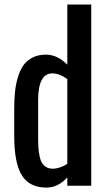

<svg xmlns="http://www.w3.org/2000/svg" viewBox="-20 -830 482 858"><path d="M43.5 -227.1V-339.4Q43.5 -382.3 46.6 -416Q49.8 -449.7 59.3 -482.7Q68.8 -515.6 84 -537.4Q99.1 -559.1 124.8 -572.5Q150.4 -585.9 184.6 -585.9Q236.8 -585.9 280.8 -541V-809.6H387.7V0H280.8V-37.1Q238.8 8.3 188.5 8.3Q188 8.3 187 8.3Q112.3 8.3 78.1 -45.9Q43 -100.6 43.5 -227.1ZM150.4 -217.8Q150.4 -190.4 151.6 -171.4Q152.8 -152.3 156.7 -133.1Q160.6 -113.8 167.5 -102.3Q174.3 -90.8 186.5 -83.5Q198.7 -76.2 215.3 -76.2Q246.6 -76.2 280.8 -97.7V-476.6Q245.6 -502 213.4 -502Q150.4 -502 150.4 -381.3Z"/></svg>

Font: Oswald Regular
Style: Regular
Weight: 400
Designer: Vernon Adams
Foundry: Vernon Adams
Version: 3.0; ttfautohint (v0.95) -l 8 -r 50 -G 200 -x 0 -w "G" -W -c